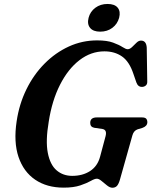

<svg xmlns="http://www.w3.org/2000/svg" viewBox="-20 -912 746 946"><path d="M458.5 -713Q507.5 -713 537.2 -702Q567 -691 583.5 -680.2Q600 -669.5 609 -669.5Q619.5 -669.5 630.5 -680Q641.5 -690.5 652.2 -701.2Q663 -712 674.5 -712Q701 -712 703 -677L705.5 -513.5Q706.5 -498.5 699.5 -491.8Q692.5 -485 682.5 -484Q660.5 -482 652 -505.5L637.5 -547.5Q617.5 -608.5 581.2 -633.8Q545 -659 494.5 -659Q428 -659 371.5 -615.5Q315 -572 275.5 -494Q236 -416 220 -312Q204 -218 215.5 -159Q227 -100 258.8 -72.8Q290.5 -45.5 336 -45.5Q387 -45.5 423.8 -69.2Q460.5 -93 473 -139.5L500 -240.5Q508.5 -272.5 484.5 -276.5L444 -282.5Q424.5 -286.5 424.5 -306.5Q424.5 -333.5 457 -333.5H679Q695 -333.5 700.5 -327Q706 -320.5 706 -309.5Q705.5 -290.5 682 -282L658.5 -275Q639 -268.5 632.5 -245.5L570.5 -25.5Q564 -4 555.8 4.5Q547.5 13 533.5 13Q521.5 13 507.5 1.8Q493.5 -9.5 480.2 -20.5Q467 -31.5 457 -31.5Q446.5 -31.5 427.2 -20.5Q408 -9.5 375.5 1.5Q343 12.5 293.5 12.5Q211 12.5 153.5 -26.5Q96 -65.5 71.2 -138.8Q46.5 -212 62 -314.5Q74.5 -399 110 -471.5Q145.5 -544 199.2 -598.2Q253 -652.5 319 -682.8Q385 -713 458.5 -713ZM473.5 -756Q439 -756 423.8 -774.8Q408.5 -793.5 416.5 -824.5Q424.5 -855 449.8 -873.8Q475 -892.5 510 -892.5Q545 -892.5 560 -874Q575 -855.5 567 -824.5Q558.5 -793.5 533.5 -774.8Q508.5 -756 473.5 -756Z"/></svg>

Font: Fraunces 72pt Soft SemiBold
Style: Italic
Weight: 600
Italic angle: -16°
Version: Version 1.000;[b76b70a41]